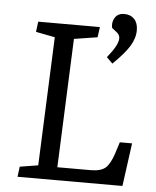

<svg xmlns="http://www.w3.org/2000/svg" viewBox="-54 -814 698 860"><g transform="rotate(5 295.0 -384.0)"><path d="M436 -542Q488.3 -592.8 510.3 -628.7Q532.2 -664.6 532.2 -700.2Q532.2 -732.4 515.4 -750.2Q498.5 -768.1 470.2 -768.1Q441.9 -768.1 428.7 -747.6Q415.5 -727.1 420.9 -701.2L443.8 -683.1Q457 -672.4 457 -657.2Q457 -627 409.2 -568.8ZM63 -45.9 145 -59.1 168.9 -637.2 83 -653.8 88.9 -700.2H366.2L359.9 -653.8L254.9 -637.2L231 -58.1H380.9Q425.8 -58.1 446.8 -75.9Q467.8 -93.8 483.9 -143.1L500 -193.8H555.2L528.8 0H57.1Z"/></g></svg>

Font: Literata Book
Style: Italic
Weight: 400
Italic angle: -3°
Designer: Latin by Veronika Burian and Jose Scaglione. Greek by Irene Vlachou. Cyrillic by Vera Evstafieva
Foundry: TypeTogether
Version: Version 1.003;PS 001.003;hotconv 1.0.88;makeotf.lib2.5.64775